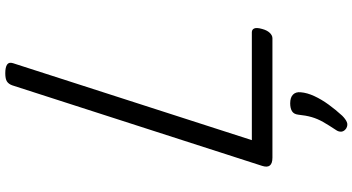

<svg xmlns="http://www.w3.org/2000/svg" viewBox="-332 -746 1369 746"><g transform="rotate(-90 353.0 -373.5)"><path d="M113 0Q68 0 81 -40L394 -1011Q399 -1025 409 -1031.5Q419 -1038 441 -1038Q464 -1038 474.5 -1031Q485 -1024 480 -1008L181 -80H600Q611 -80 615 -70.5Q619 -61 613 -40Q608 -21 598 -10.5Q588 0 577 0ZM227 287Q215 279 214 268Q213 257 221 246Q239 219 251.5 197Q264 175 270.5 152.5Q277 130 280 100Q282 83 293.5 76Q305 69 324 69Q347 69 358 80Q369 91 367 110Q365 135 352 163Q339 191 319 218.5Q299 246 276 271Q263 284 251.5 289Q240 294 227 287Z"/></g></svg>

Font: Playwrite IN
Style: Regular
Weight: 400
Designer: Veronika Burian, José Scaglione
Foundry: TypeTogether
Version: Version 1.002